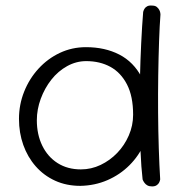

<svg xmlns="http://www.w3.org/2000/svg" viewBox="-20 -669 643 688"><path d="M268 -3Q218 -3 177.5 -21.5Q137 -40 108 -73Q79 -106 63.5 -149.5Q48 -193 48 -243Q48 -294 66.5 -340.5Q85 -387 118 -423Q151 -459 194.5 -479.5Q238 -500 288 -500Q356 -500 407.5 -473.5Q459 -447 488 -391.5Q517 -336 517 -250Q517 -200 497.5 -155.5Q478 -111 444 -77Q410 -43 365 -23.5Q320 -4 268 -3ZM270 -62Q307 -62 340.5 -78Q374 -94 400 -121Q426 -148 441.5 -183.5Q457 -219 457 -258Q457 -324 435 -366.5Q413 -409 375.5 -429.5Q338 -450 289 -450Q253 -450 220.5 -432Q188 -414 164 -383.5Q140 -353 126 -315Q112 -277 112 -238Q112 -187 131.5 -147Q151 -107 186.5 -84.5Q222 -62 270 -62ZM525 -1Q515 -1 508.5 -4.5Q502 -8 498 -13.5Q494 -19 492.5 -22.5Q491 -26 491 -26Q486 -69 483.5 -128Q481 -187 480.5 -253.5Q480 -320 481.5 -387Q483 -454 486 -515.5Q489 -577 493 -626Q493 -626 494 -629.5Q495 -633 498 -638Q501 -643 507.5 -646.5Q514 -650 525 -649Q536 -649 542 -644Q548 -639 551 -633Q554 -627 554.5 -622Q555 -617 555 -617Q552 -578 550 -521Q548 -464 547 -398.5Q546 -333 546.5 -266Q547 -199 549 -137Q551 -75 554 -26Q554 -26 553 -22Q552 -18 549.5 -13.5Q547 -9 541 -5Q535 -1 525 -1Z"/></svg>

Font: Sour Gummy Black ExtraLight
Style: Regular
Weight: 250
Version: Version 1.000